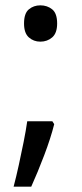

<svg xmlns="http://www.w3.org/2000/svg" viewBox="-20 -570 308 719"><path d="M70 -482Q70 -520 88 -535Q106 -550 131 -550Q157 -550 175.5 -535Q194 -520 194 -482Q194 -446 175.5 -430Q157 -414 131 -414Q106 -414 88 -430Q70 -446 70 -482ZM183 -105Q170 -53 145.5 11.5Q121 76 97 129H31Q41 91 50.5 47.5Q60 4 68.5 -38.5Q77 -81 82 -116H176Z"/></svg>

Font: Noto Sans Samaritan
Style: Regular
Weight: 400
Designer: Monotype Design Team
Foundry: Monotype Imaging Inc.
Version: Version 2.001; ttfautohint (v1.8.4.7-5d5b)